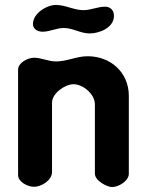

<svg xmlns="http://www.w3.org/2000/svg" viewBox="-20 -754 600 775"><path d="M117 -521C93 -521 53 -501 53 -473V-47C53 -19 93 0 117 0C146 0 190 -25 190 -60V-340C190 -377 242 -414 277 -414C315 -414 363 -374 363 -333V-53C363 -25 411 1 433 1C458 1 500 -23 500 -53V-367C500 -463 425 -527 334 -527C288 -527 251 -506 206 -506C175 -506 148 -521 117 -521ZM238 -641C274 -641 305 -619 342 -619C381 -619 440 -642 440 -690C440 -712 426 -727 404 -727C374 -727 347 -713 317 -713C278 -713 245 -734 206 -734C168 -734 113 -700 113 -657C113 -635 134 -626 152 -626C182 -626 207 -641 238 -641Z"/></svg>

Font: Asimov Print
Style: Regular
Weight: 500
Designer: Google
Version: Version 2.000980: 2014